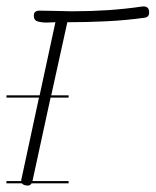

<svg xmlns="http://www.w3.org/2000/svg" viewBox="-20 -583 483 596"><path d="M193 -280H137L81 -22V-21H193V-14H78Q74 -7 67 -7Q53 -7 48 -14H0V-21H46V-23Q46 -28 47 -29L101 -280H0V-287H103L152 -514Q145 -514 138 -513.5Q131 -513 124 -513Q109 -513 97 -516.5Q85 -520 85 -534V-535L86 -542Q90 -550 103 -550Q116 -550 130 -549.5Q144 -549 158 -549L199 -548H207Q262 -548 315 -551.5Q368 -555 423 -563H426Q443 -563 443 -544Q443 -530 429 -528Q372 -520 311.5 -517Q251 -514 189 -514L139 -287H193Z"/></svg>

Font: Gruenewald VA 3. Klasse
Style: Regular
Weight: 400
Designer: Peter Wiegel
Foundry: Peter Wiegel, nach dem Schriftentwurf von Dr. H. Gr¸newald
Version: Version 0.007